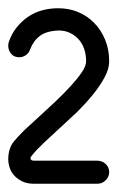

<svg xmlns="http://www.w3.org/2000/svg" viewBox="-20 -747 285 466"><path d="M216 -357Q228 -357 236.5 -349Q245 -341 245 -329Q245 -318 236.5 -309.5Q228 -301 216 -301H63Q46 -301 34.5 -306.5Q23 -312 15 -320.5Q7 -329 3.5 -340Q0 -351 0 -361Q0 -373 3.5 -384.5Q7 -396 14 -404Q23 -415 39 -431L75 -464L115 -501Q135 -520 151.5 -538Q168 -556 178.5 -571.5Q189 -587 189 -598Q189 -615 184 -629Q179 -643 170 -652.5Q161 -662 149 -667.5Q137 -673 123 -673Q93 -672 77 -660Q61 -648 53 -627Q50 -618 42.5 -613Q35 -608 27 -608Q14 -608 7 -616.5Q0 -625 0 -636Q0 -640 1 -644Q8 -665 20.5 -680.5Q33 -696 48.5 -706.5Q64 -717 82.5 -722Q101 -727 121 -727Q147 -727 169 -718Q191 -709 208 -692Q225 -675 235 -651Q245 -627 245 -598Q245 -580 234 -559.5Q223 -539 206 -518Q189 -497 168 -476L126 -437L86 -400Q68 -383 57 -369Q54 -366 54 -363Q54 -357 63 -357Z"/></svg>

Font: VDS
Style: Regular
Weight: 400
Designer: artmaker
Foundry: artmaker
Version: Version 1.000 2009 initial release